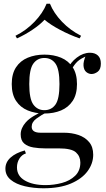

<svg xmlns="http://www.w3.org/2000/svg" viewBox="-20 -822 568 1030"><path d="M213 188Q160 188 113 177Q66 166 37.5 142.5Q9 119 9 83Q9 48 37 23Q65 -2 113 -15L119 1Q97 8 84 29Q71 50 71 76Q71 122 113.5 146.5Q156 171 224 171Q269 171 312 159.5Q355 148 383 121Q411 94 411 50Q411 17 387.5 -4.5Q364 -26 295 -26H221Q189 -26 159 -31Q129 -36 110 -52Q91 -68 91 -101Q91 -135 119 -166.5Q147 -198 222 -231L234 -222Q200 -204 175 -185.5Q150 -167 150 -142Q150 -110 198 -110H323Q365 -110 400.5 -98Q436 -86 458 -60Q480 -34 480 8Q480 55 450 96Q420 137 360.5 162.5Q301 188 213 188ZM218 -213Q169 -213 129 -229.5Q89 -246 66 -281Q43 -316 43 -371Q43 -426 66 -461Q89 -496 129 -512.5Q169 -529 218 -529Q268 -529 307.5 -512.5Q347 -496 370 -461Q393 -426 393 -371Q393 -316 370 -281Q347 -246 307.5 -229.5Q268 -213 218 -213ZM218 -231Q256 -231 277.5 -261Q299 -291 299 -371Q299 -451 277.5 -481Q256 -511 218 -511Q181 -511 159 -481Q137 -451 137 -371Q137 -291 159 -261Q181 -231 218 -231ZM362 -446 344 -453Q358 -487 392 -513Q426 -539 463 -539Q489 -539 505 -524.5Q521 -510 521 -481Q521 -450 504.5 -437.5Q488 -425 471 -425Q456 -425 443 -435.5Q430 -446 428 -469Q426 -492 442 -528L455 -525Q413 -509 395 -491.5Q377 -474 362 -446ZM248 -802Q268 -752 312.5 -705.5Q357 -659 415 -630L407 -616Q353 -635 302 -662Q251 -689 219 -716Q194 -689 153.5 -662Q113 -635 71 -616L63 -630Q121 -659 165.5 -705.5Q210 -752 230 -802Z"/></svg>

Font: Playfair Display
Style: Regular
Weight: 400
Designer: Claus Eggers Sørensen
Foundry: Claus Eggers Sørensen
Version: Version 1.203